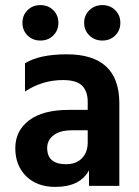

<svg xmlns="http://www.w3.org/2000/svg" viewBox="-20 -729 547 753"><path d="M138.5 -709Q169 -709 189 -689Q209 -669 209 -639.5Q209 -610 189 -590Q169 -570 138.5 -570Q108 -570 88 -590Q68 -610 68 -639.5Q68 -669 88 -689Q108 -709 138.5 -709ZM381.5 -709Q412 -709 432 -689Q452 -669 452 -639.5Q452 -610 432 -590Q412 -570 381.5 -570Q351 -570 330.5 -590Q310 -610 310 -639.5Q310 -669 330.5 -689Q351 -709 381.5 -709ZM197 4Q125 4 82.5 -38Q40 -80 40 -148Q40 -216 94 -257Q148 -298 250 -298H324V-329Q324 -371 302 -393Q280 -415 227 -415Q146 -415 78 -370V-481Q135 -516 242 -516Q448 -516 448 -324V0H329V-61Q294 4 197 4ZM239 -85Q279 -85 301.5 -108.5Q324 -132 324 -170V-218H262Q215 -218 190 -198.5Q165 -179 165 -149Q165 -85 239 -85Z"/></svg>

Font: Hind Guntur SemiBold
Style: Regular
Weight: 600
Designer: Manushi Parikh, Hitesh Malaviya
Foundry: Indian Type Foundry
Version: Version 1.000;PS 1.0;hotconv 1.0.86;makeotf.lib2.5.63406; tt